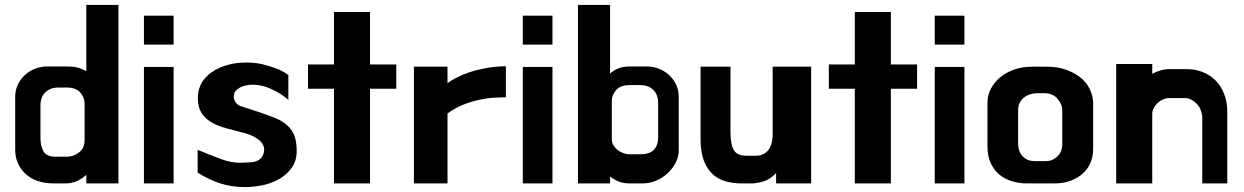

<svg xmlns="http://www.w3.org/2000/svg" viewBox="-20 -698 5072 783"><path d="M250 -427Q278 -427 294.5 -423Q311 -419 332 -408V-678H463V50H332V15Q315 31 293.5 40.5Q272 50 248 50H199Q161 50 132 39.5Q103 29 83 10Q63 -9 52.5 -33.5Q42 -58 42 -87V-303Q42 -331 53 -353.5Q64 -376 82 -392.5Q100 -409 123.5 -418Q147 -427 172 -427ZM255 -59Q280 -59 302.5 -76.5Q325 -94 325 -126V-276Q325 -300 307.5 -320.5Q290 -341 252 -341H217Q186 -341 165.5 -322Q145 -303 145 -267V-135Q145 -104 157 -81.5Q169 -59 207 -59Z M567 -634H688V-516H567ZM567 -425H688V50H567Z M786 -87Q834 -67 882.5 -49Q931 -31 976 -35Q990 -35 1003 -36Q1016 -37 1027 -41.5Q1038 -46 1045.5 -54.5Q1053 -63 1056 -77Q1060 -94 1052.5 -107.5Q1045 -121 1032 -130.5Q1019 -140 1003 -146.5Q987 -153 975 -156Q935 -166 900.5 -175.5Q866 -185 841 -200Q816 -215 801.5 -238Q787 -261 787 -297Q787 -345 813.5 -376Q840 -407 880 -423.5Q920 -440 965.5 -442.5Q1011 -445 1050 -436Q1079 -429 1106 -419Q1133 -409 1156 -392V-291Q1139 -305 1123 -315.5Q1107 -326 1084 -336Q1069 -343 1051 -347.5Q1033 -352 1015 -352.5Q997 -353 979.5 -349Q962 -345 948 -334Q937 -325 934.5 -314.5Q932 -304 935 -293.5Q938 -283 946 -275Q954 -267 965 -264Q1006 -251 1037.5 -240.5Q1069 -230 1104 -216Q1132 -204 1149 -189Q1166 -174 1175 -156.5Q1184 -139 1187 -120Q1190 -101 1190 -82Q1190 -43 1170.5 -15Q1151 13 1120.5 31Q1090 49 1052.5 57Q1015 65 979 65Q925 65 878.5 50Q832 35 786 6Z M1596 -336H1489V50H1342V-336H1236V-435H1342V-649H1489V-435H1596Z M2043 -301Q2022 -301 1994 -299.5Q1966 -298 1934 -291Q1902 -284 1869 -271Q1836 -258 1805 -235V50H1668V-426H1805V-359Q1820 -370 1842 -381.5Q1864 -393 1893.5 -403Q1923 -413 1960.5 -420Q1998 -427 2043 -428Z M2112 -634H2233V-516H2112ZM2112 -425H2233V50H2112Z M2618 -427Q2643 -427 2666.5 -418Q2690 -409 2708 -392.5Q2726 -376 2737 -353.5Q2748 -331 2748 -303V-87Q2748 -58 2735 -33.5Q2722 -9 2701 10Q2680 29 2654 39.5Q2628 50 2601 50H2548Q2523 50 2504 42.5Q2485 35 2468 22V50H2337V-678H2468V-398Q2482 -411 2501.5 -419Q2521 -427 2550 -427ZM2592 -69Q2630 -69 2647 -87.5Q2664 -106 2664 -137V-277Q2664 -313 2643.5 -332Q2623 -351 2592 -351H2548Q2510 -351 2492.5 -330.5Q2475 -310 2475 -286V-129Q2475 -117 2481.5 -106Q2488 -95 2498 -87Q2508 -79 2521 -74Q2534 -69 2546 -69Z M3288 -426V50H3145V8Q3120 34 3093 42Q3066 50 3044 50H3003Q2970 50 2939.5 41.5Q2909 33 2886.5 12.5Q2864 -8 2850.5 -42.5Q2837 -77 2837 -130V-426H2959V-160Q2959 -109 2972.5 -86Q2986 -63 3023 -63H3063Q3094 -63 3112.5 -85Q3131 -107 3131 -152V-426Z M3720 -336H3613V50H3466V-336H3360V-435H3466V-649H3613V-435H3720Z M3792 -634H3913V-516H3792ZM3792 -425H3913V50H3792Z M4168 50Q4136 50 4106.5 41Q4077 32 4055 13.5Q4033 -5 4020 -33.5Q4007 -62 4007 -101V-279Q4007 -310 4021.5 -337Q4036 -364 4060.5 -384Q4085 -404 4118 -415Q4151 -426 4188 -426H4250Q4292 -426 4326.5 -414Q4361 -402 4386 -382Q4411 -362 4424.5 -334Q4438 -306 4438 -275V-91Q4438 -60 4427 -34Q4416 -8 4395 10.5Q4374 29 4345 39.5Q4316 50 4280 50ZM4245 -41Q4262 -41 4274.5 -47.5Q4287 -54 4295.5 -63.5Q4304 -73 4308 -84.5Q4312 -96 4312 -107V-249Q4312 -273 4292.5 -295.5Q4273 -318 4238 -318H4210Q4196 -318 4182.5 -314Q4169 -310 4157.5 -301.5Q4146 -293 4139 -280Q4132 -267 4132 -248V-112Q4132 -104 4134.5 -91.5Q4137 -79 4144.5 -68Q4152 -57 4165.5 -49Q4179 -41 4200 -41Z M4883 -217Q4883 -232 4877.5 -247Q4872 -262 4862 -273Q4852 -284 4839.5 -291Q4827 -298 4814 -298H4746Q4735 -298 4723.5 -293Q4712 -288 4702 -279Q4692 -270 4685.5 -258Q4679 -246 4679 -233V50H4532V-437H4679V-397Q4693 -405 4712 -410.5Q4731 -416 4748 -416H4821Q4855 -416 4885 -404Q4915 -392 4937 -370Q4959 -348 4972 -315.5Q4985 -283 4985 -243V50H4883Z"/></svg>

Font: BM HANNA Pro
Style: Regular
Weight: 400
Designer: Woowa Brothers : Cheoljun Lim; Soyoung Lee; & Sandoll : Jooyeon Kang;
Foundry: Sandoll Communications Inc.
Version: Version 1.000;PS 1;hotconv 16.6.51;makeotf.lib2.5.65220